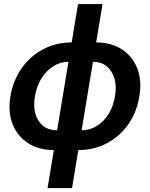

<svg xmlns="http://www.w3.org/2000/svg" viewBox="-20 -748 759 972"><path d="M252.4 11.7Q177.7 11.7 123.5 -22.5Q69.3 -56.6 44.4 -117.9Q19.5 -179.2 32.7 -260.3Q46.4 -341.3 89.8 -402.8Q133.3 -464.4 198.7 -498.8Q264.2 -533.2 342.3 -533.2H466.8Q542 -533.2 595.9 -498.8Q649.9 -464.4 674.6 -402.8Q699.2 -341.3 685.5 -260.3Q672.4 -179.2 628.9 -117.9Q585.4 -56.6 520.5 -22.5Q455.6 11.7 376.5 11.7ZM268.6 -88.4H393.1Q434.1 -88.4 469.5 -109.9Q504.9 -131.3 529.3 -170.2Q553.7 -209 562 -260.3Q570.8 -312 559.1 -351.3Q547.4 -390.6 519.5 -412.8Q491.7 -435.1 450.7 -435.1H326.2Q285.6 -435.1 250 -412.8Q214.4 -390.6 189.9 -351.3Q165.5 -312 156.7 -260.3Q147.9 -209 159.7 -170.2Q171.4 -131.3 199.5 -109.9Q227.5 -88.4 268.6 -88.4ZM220.7 204.1 375 -727.5H499L344.7 204.1Z"/></svg>

Font: Inter 28pt SemiBold
Style: Italic
Weight: 600
Italic angle: -9.3988°
Designer: Rasmus Andersson
Foundry: rsms
Version: Version 4.001;git-66647c0bb